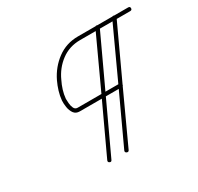

<svg xmlns="http://www.w3.org/2000/svg" viewBox="-125 -701 889 860"><g transform="rotate(-30 320.0 -270.5)"><path d="M563 -537Q500 -402 437.5 -266.5Q375 -131 313 4Q309 13 300 9Q291 5 295 -4Q358 -139 420.5 -274.5Q483 -410 545 -545Q549 -554 558 -550Q567 -546 563 -537ZM476 -537Q413 -402 350 -266.5Q287 -131 224 4Q220 13 212 9Q203 5 207 -4Q270 -139 333 -274.5Q396 -410 458 -545Q462 -554 471 -550Q480 -546 476 -537ZM640 -541Q640 -531 630 -531Q565 -531 500.5 -531Q436 -531 371 -531Q315 -531 273 -499.5Q231 -468 209 -419Q199 -399 192.5 -378Q186 -357 184 -335Q184 -327 185 -312.5Q186 -298 191.5 -286Q197 -274 210 -274Q264 -274 318 -274Q372 -274 426 -274Q436 -274 436 -264Q436 -255 426 -255Q372 -255 318 -255Q264 -255 210 -255Q190 -255 180 -269Q170 -283 167 -302.5Q164 -322 165 -337Q167 -360 174 -383Q181 -406 191 -427Q217 -481 263.5 -515.5Q310 -550 371 -550Q436 -550 500.5 -550Q565 -550 630 -550Q640 -550 640 -541Z"/></g></svg>

Font: FRB American Cursive Guidelines Extralight
Style: Italic
Weight: 200
Italic angle: -25°
Version: Version 2.0;Modular Font Editor K font №1